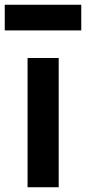

<svg xmlns="http://www.w3.org/2000/svg" viewBox="-67 -788 362 808"><path d="M49 0H180V-544H49ZM-47 -660H275V-768H-47Z"/></svg>

Font: Mluvka
Style: Bold
Weight: 700
Designer: Modified by Jiří Krblich, Original typeface by Gumpita Rahayu
Foundry: Gumpita Rahayu & Jiří Krblich
Version: Version 2.000;Glyphs 3.1.1 (3134)